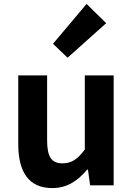

<svg xmlns="http://www.w3.org/2000/svg" viewBox="-20 -944 677 978"><path d="M324 -650 521 -826 421 -924 250 -721ZM246 14C322 14 376 -23 424 -80H428L439 0H559V-560H412V-182C374 -132 344 -112 298 -112C244 -112 220 -143 220 -229V-560H73V-210C73 -70 125 14 246 14Z"/></svg>

Font: Noto Sans JP
Style: Bold
Weight: 700
Designer: Ryoko NISHIZUKA  (kana, bopomofo & ideographs); Paul D. Hunt (Latin, Greek & Cyrillic); Sandoll Communications , Soo-you
Foundry: Adobe
Version: Version 2.002;hotconv 1.0.116;makeotfexe 2.5.65601